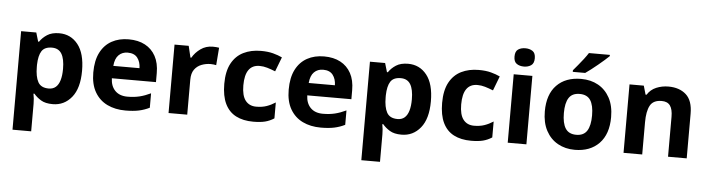

<svg xmlns="http://www.w3.org/2000/svg" viewBox="-55 -1026 5621 1526"><g transform="rotate(5 2755.5 -263.0)"><path d="M382 -556Q474 -556 531 -484.5Q588 -413 588 -274Q588 -135 529 -62.5Q470 10 378 10Q319 10 284 -11.5Q249 -33 227 -60H219Q223 -41 225 -20.5Q227 0 227 20V240H78V-546H199L220 -475H227Q249 -508 286 -532Q323 -556 382 -556ZM334 -437Q276 -437 252.5 -401Q229 -365 227 -291V-275Q227 -196 250.5 -153.5Q274 -111 336 -111Q370 -111 392 -130Q414 -149 425 -186Q436 -223 436 -276Q436 -356 411.5 -396.5Q387 -437 334 -437Z M936 -556Q1012 -556 1066.5 -527Q1121 -498 1151 -443Q1181 -388 1181 -308V-236H829Q831 -173 866.5 -137Q902 -101 965 -101Q1018 -101 1061 -111.5Q1104 -122 1150 -144V-29Q1110 -9 1065.5 0.5Q1021 10 958 10Q876 10 813 -20.5Q750 -51 714 -113Q678 -175 678 -269Q678 -365 710.5 -428.5Q743 -492 801 -524Q859 -556 936 -556ZM937 -450Q894 -450 865.5 -422Q837 -394 832 -335H1041Q1040 -385 1015 -417.5Q990 -450 937 -450Z M1607 -556Q1618 -556 1633 -555Q1648 -554 1657 -552L1646 -412Q1639 -414 1625.5 -415.5Q1612 -417 1602 -417Q1564 -417 1529 -403.5Q1494 -390 1472.5 -360Q1451 -330 1451 -278V0H1302V-546H1415L1437 -454H1444Q1468 -496 1510 -526Q1552 -556 1607 -556Z M1978 10Q1897 10 1840 -19.5Q1783 -49 1753 -111Q1723 -173 1723 -270Q1723 -370 1757 -433Q1791 -496 1851.5 -526Q1912 -556 1991 -556Q2047 -556 2088.5 -545Q2130 -534 2161 -519L2117 -404Q2082 -418 2051.5 -427Q2021 -436 1991 -436Q1875 -436 1875 -271Q1875 -189 1905.5 -150Q1936 -111 1991 -111Q2038 -111 2074 -123.5Q2110 -136 2144 -158V-31Q2110 -9 2072.5 0.5Q2035 10 1978 10Z M2495 -556Q2571 -556 2625.5 -527Q2680 -498 2710 -443Q2740 -388 2740 -308V-236H2388Q2390 -173 2425.5 -137Q2461 -101 2524 -101Q2577 -101 2620 -111.5Q2663 -122 2709 -144V-29Q2669 -9 2624.5 0.5Q2580 10 2517 10Q2435 10 2372 -20.5Q2309 -51 2273 -113Q2237 -175 2237 -269Q2237 -365 2269.5 -428.5Q2302 -492 2360 -524Q2418 -556 2495 -556ZM2496 -450Q2453 -450 2424.5 -422Q2396 -394 2391 -335H2600Q2599 -385 2574 -417.5Q2549 -450 2496 -450Z M3165 -556Q3257 -556 3314 -484.5Q3371 -413 3371 -274Q3371 -135 3312 -62.5Q3253 10 3161 10Q3102 10 3067 -11.5Q3032 -33 3010 -60H3002Q3006 -41 3008 -20.5Q3010 0 3010 20V240H2861V-546H2982L3003 -475H3010Q3032 -508 3069 -532Q3106 -556 3165 -556ZM3117 -437Q3059 -437 3035.5 -401Q3012 -365 3010 -291V-275Q3010 -196 3033.5 -153.5Q3057 -111 3119 -111Q3153 -111 3175 -130Q3197 -149 3208 -186Q3219 -223 3219 -276Q3219 -356 3194.5 -396.5Q3170 -437 3117 -437Z M3716 10Q3635 10 3578 -19.5Q3521 -49 3491 -111Q3461 -173 3461 -270Q3461 -370 3495 -433Q3529 -496 3589.5 -526Q3650 -556 3729 -556Q3785 -556 3826.5 -545Q3868 -534 3899 -519L3855 -404Q3820 -418 3789.5 -427Q3759 -436 3729 -436Q3613 -436 3613 -271Q3613 -189 3643.5 -150Q3674 -111 3729 -111Q3776 -111 3812 -123.5Q3848 -136 3882 -158V-31Q3848 -9 3810.5 0.5Q3773 10 3716 10Z M4157 -546V0H4008V-546ZM4083 -760Q4116 -760 4140 -744.5Q4164 -729 4164 -686.8Q4164 -646 4140 -630Q4116 -614 4083 -614Q4048.7 -614 4025.4 -630Q4002 -646 4002 -686.8Q4002 -729 4025.4 -744.5Q4048.7 -760 4083 -760Z M4809 -273.7Q4809 -138 4737.5 -64Q4666 10 4543 10Q4467.1 10 4407.8 -23.1Q4348.4 -56.2 4314.2 -119.8Q4280 -183.4 4280 -274Q4280 -410 4351 -483Q4422 -556 4546 -556Q4623.4 -556 4682.2 -523Q4741 -490 4775 -427.3Q4809 -364.5 4809 -273.7ZM4432 -274Q4432 -193 4458.5 -151.5Q4485 -110 4544.9 -110Q4604 -110 4630.5 -151.5Q4657 -193 4657 -274Q4657 -355 4630.5 -395.5Q4604 -436 4544.5 -436Q4485 -436 4458.5 -395.5Q4432 -355 4432 -274ZM4756 -756Q4742 -742 4719 -722Q4696 -702 4669.5 -680Q4643 -658 4617.5 -638.5Q4592 -619 4573 -606H4474V-619Q4490 -638 4511.5 -663.5Q4533 -689 4554 -716.5Q4575 -744 4589 -766H4756Z M5242 -556Q5330 -556 5383 -508.5Q5436 -461 5436 -356V0H5287V-319Q5287 -378 5266 -407.5Q5245 -437 5199 -437Q5131 -437 5106 -390.5Q5081 -344 5081 -257V0H4932V-546H5046L5066 -476H5074Q5100 -518 5145.5 -537Q5191 -556 5242 -556Z"/></g></svg>

Font: Noto Sans Bassa Vah
Style: Regular
Weight: 400
Designer: Monotype Design Team
Foundry: Monotype Imaging Inc.
Version: Version 2.002